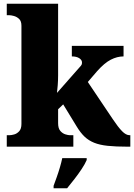

<svg xmlns="http://www.w3.org/2000/svg" viewBox="-20 -780 714 1021"><path d="M16 0V-61H31Q40 -61 55 -65Q70 -69 82 -82Q94 -95 94 -121V-643Q94 -668 81.5 -679.5Q69 -691 54 -695Q39 -699 31 -699H16V-760H289V-379Q289 -354 287 -327Q285 -300 283 -286L410 -430Q415 -436 415.5 -441Q416 -446 416 -448Q416 -461 401.5 -470.5Q387 -480 362 -480V-536H637V-480Q603 -480 569 -462.5Q535 -445 496 -401L447 -344L580 -146Q608 -104 629 -82.5Q650 -61 669 -61H673V0H659Q596 0 553 -4.5Q510 -9 480.5 -21Q451 -33 429.5 -53.5Q408 -74 388 -107L316 -225L289 -199V-125Q289 -97 301 -83.5Q313 -70 328 -65.5Q343 -61 351 -61H370V0ZM265 208Q272 189 281.5 162.5Q291 136 299 108.5Q307 81 311 61H441V71Q432 92 414.5 118.5Q397 145 376 172Q355 199 337 221H265Z"/></svg>

Font: Noto Serif Devanagari Black
Style: Regular
Weight: 900
Designer: Universal Thirst, Indian Type Foundry and the Monotype Design Team
Foundry: Monotype Imaging Inc.
Version: Version 2.004; ttfautohint (v1.8.4.7-5d5b)